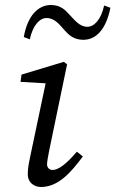

<svg xmlns="http://www.w3.org/2000/svg" viewBox="-20 -734 461 767"><path d="M91 -38C91 -4 117 13 144 13C215 13 266 -49 311 -109L287 -128C246 -80 214 -55 190 -55C179 -55 168 -63 168 -77C168 -89 172 -110 177 -135L248 -477L235 -487L66 -436L62 -407L182 -400L165 -414L101 -110C92 -69 91 -52 91 -38ZM75 -586 99 -577C112 -636 140 -662 166 -662C198 -662 218 -636 238 -613C255 -594 275 -575 313 -575C364 -575 404 -617 421 -703L396 -712C383 -653 355 -627 329 -627C298 -627 279 -653 257 -676C240 -695 221 -714 183 -714C133 -714 90 -672 75 -586Z"/></svg>

Font: Source Serif Variable
Style: Italic
Weight: 389
Italic angle: -12°
Designer: Frank Grießhammer
Foundry: Adobe Systems Incorporated
Version: Version 3.001;hotconv 1.0.111;makeotfexe 2.5.65597